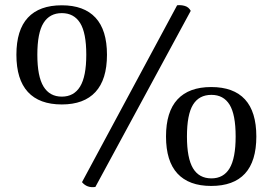

<svg xmlns="http://www.w3.org/2000/svg" viewBox="-20 -728 1081 761"><path d="M225 -314Q136 -314 90.5 -363.5Q45 -413 45 -511Q45 -609 90.5 -658Q136 -707 225 -707Q313 -707 358.5 -658Q404 -609 404 -511Q404 -413 358.5 -363.5Q313 -314 225 -314ZM225 -345Q273 -345 297.5 -385Q322 -425 322 -511Q322 -598 297.5 -637Q273 -676 225 -676Q177 -676 152.5 -637Q128 -598 128 -511Q128 -425 152.5 -385Q177 -345 225 -345ZM682 -707Q697 -709 712.5 -704.5Q728 -700 736 -685L358 13Q325 18 305 -6ZM817 9Q729 9 683.5 -40Q638 -89 638 -187Q638 -285 683.5 -334Q729 -383 817 -383Q906 -383 951 -334Q996 -285 996 -187Q996 -89 951 -40Q906 9 817 9ZM818 -21Q866 -21 890 -61Q914 -101 914 -187Q914 -274 890 -313Q866 -352 818 -352Q769 -352 745 -313Q721 -274 721 -187Q721 -101 745 -61Q769 -21 818 -21Z"/></svg>

Font: Arima Thin Medium
Style: Regular
Weight: 500
Version: Version 1.100